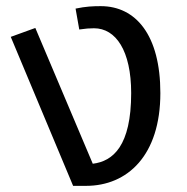

<svg xmlns="http://www.w3.org/2000/svg" viewBox="-20 -594 608 625"><path d="M15 -474 218 11H260C395 11 502 -88 502 -291C502 -480 422 -574 308 -574C283 -574 259 -573 226 -566L238 -498C258 -501 272 -502 286 -502C357 -502 407 -429 407 -291C407 -119 348 -69 282 -61L95 -503Z"/></svg>

Font: FiraGO Unicode
Style: Regular
Weight: 400
Designer: bBox Type
Foundry: bBox Type GmbH
Version: Version 1.001;PS 001.001;hotconv 1.0.88;makeotf.lib2.5.64775